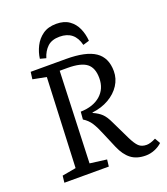

<svg xmlns="http://www.w3.org/2000/svg" viewBox="-165 -1034 1009 1161"><g transform="rotate(-20 339.5 -453.0)"><path d="M292 -370Q373 -372 420 -413Q467 -454 467 -523Q467 -589 430 -617.5Q393 -646 308 -646H257L235 -58L343 -44L338 0H52L57 -44L146 -60L171 -637L84 -654L90 -700H317Q445 -700 504.5 -659.5Q564 -619 564 -532Q564 -484 537.5 -443Q511 -402 464 -375Q417 -348 357 -341V-338Q391 -323 411.5 -303.5Q432 -284 451 -243L509 -123Q530 -80 548.5 -62.5Q567 -45 599 -45Q622 -45 658 -63L678 -28Q658 -9 629.5 2.5Q601 14 572 14Q514 14 477.5 -14Q441 -42 417 -98L375 -197Q356 -244 337.5 -273Q319 -302 288 -321ZM445 -744Q422 -840 326 -840Q276 -840 248 -814Q220 -788 207 -745L169 -755Q174 -795 193 -833Q212 -871 246.5 -895.5Q281 -920 334 -920Q384 -920 416.5 -897Q449 -874 465.5 -836.5Q482 -799 485 -756Z"/></g></svg>

Font: Literata 12pt
Style: Italic
Weight: 400
Italic angle: -2°
Designer: Latin by Veronika Burian and Jose Scaglione. Greek by Irene Vlachou. Cyrillic by Vera Evstafieva
Foundry: TypeTogether
Version: Version 3.002